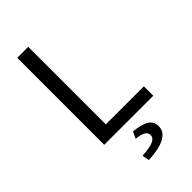

<svg xmlns="http://www.w3.org/2000/svg" viewBox="-269 -727 1024 1024"><g transform="rotate(-45 243.0 -215.0)"><path d="M90 0V-656H173V-71H460V0ZM201 226 193 186Q254 182 278 170.5Q302 159 302 138Q302 102 231 96L249 58Q313 65 339.5 83Q366 101 366 135Q366 218 201 226Z"/></g></svg>

Font: Toshiba Sans
Style: Regular
Weight: 400
Designer: Paul D. Hunt
Foundry: Toshiba Corporation
Version: Version 2.020;PS 2.0;hotconv 1.0.86;makeotf.lib2.5.63406